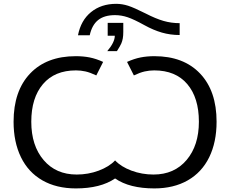

<svg xmlns="http://www.w3.org/2000/svg" viewBox="-20 -999 1231 1028"><path d="M660.2 -667.5Q698.2 -684.6 732.4 -691.4Q766.6 -698.2 806.6 -698.2Q962.9 -698.2 1051.3 -605.2Q1139.6 -512.2 1139.6 -347.2Q1139.6 -237.8 1100.1 -157Q1060.5 -76.2 985.1 -33.2Q909.7 9.8 806.2 9.8Q673.3 9.8 596.2 -43.5Q518.1 9.8 386.2 9.8Q282.2 9.8 206.8 -33.4Q131.3 -76.7 92 -157.7Q52.7 -238.8 52.7 -347.2Q52.7 -512.2 141.1 -605.2Q229.5 -698.2 385.7 -698.2Q426.3 -698.2 460.4 -691.4Q494.6 -684.6 532.2 -667.5L495.6 -595.2Q462.9 -610.8 437.7 -616.5Q412.6 -622.1 386.7 -622.1Q272.5 -622.1 210 -548.6Q147.5 -475.1 147.5 -347.2Q147.5 -219.7 213.4 -142.1Q279.3 -64.5 390.6 -64.5Q452.6 -64.5 508.5 -85.4Q564.5 -106.4 596.2 -140.1Q627.9 -106.4 683.8 -85.4Q739.7 -64.5 801.8 -64.5Q913.1 -64.5 979 -142.3Q1044.9 -220.2 1044.9 -347.2Q1044.9 -475.6 982.7 -548.8Q920.4 -622.1 805.7 -622.1Q780.3 -622.1 754.9 -616.5Q729.5 -610.8 696.8 -595.2ZM941.9 -811.5Q892.1 -811.5 846.9 -824.5Q801.8 -837.4 752.4 -864.7Q696.8 -895.5 663.3 -906.7Q629.9 -918 595.7 -918Q538.1 -918 505.1 -891.4Q472.2 -864.7 460.4 -810.1H397.5Q413.1 -890.1 467.5 -934.3Q522 -978.5 602.1 -978.5Q633.8 -978.5 665.8 -968.3Q697.8 -958 759.8 -926.8Q814 -898.9 855.5 -887Q897 -875 941.9 -875ZM640.1 -876.5V-828.6Q640.1 -808.1 637.5 -793.5Q634.8 -778.8 629.4 -766.1Q624 -753.4 606 -725.1H554.2Q594.7 -772.9 594.7 -807.6H556.6V-876.5Z"/></svg>

Font: Arial
Style: Regular
Weight: 400
Designer: Steve Matteson
Foundry: Ascender Corporation
Version: Version 2.00.3